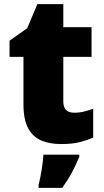

<svg xmlns="http://www.w3.org/2000/svg" viewBox="-20 -684 500 925"><path d="M337 -141Q363 -141 384.5 -146.5Q406 -152 429 -160V-21Q398 -8 363 1Q328 10 274 10Q220 10 179.5 -7Q139 -24 116 -65.5Q93 -107 93 -182V-410H26V-488L111 -548L160 -664H285V-553H421V-410H285V-195Q285 -141 337 -141ZM362 72Q345 112 327 146Q309 180 280 221H166V207Q174 175 181 132Q188 89 189 61H362Z"/></svg>

Font: Noto Sans Georgian Black
Style: Regular
Weight: 900
Designer: Monotype Design Team, Akaki Razmadze
Foundry: Google LLC
Version: Version 2.005; ttfautohint (v1.8.4.7-5d5b)